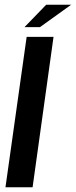

<svg xmlns="http://www.w3.org/2000/svg" viewBox="-20 -787 319 807"><path d="M3 0 92 -632H205L117 0ZM83 -673 174 -767H279L148 -673Z"/></svg>

Font: Alumni Sans Thin
Style: Bold Italic
Weight: 700
Italic angle: -8°
Version: Version 1.016